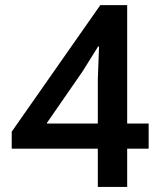

<svg xmlns="http://www.w3.org/2000/svg" viewBox="-20 -740 647 760"><path d="M367.2 -151.4H26.4V-218.8L377 -719.7H483.4V-251H568.4V-151.4H483.4V0H367.2ZM367.2 -251V-426.8L372.1 -555.7H368.2L306.6 -457L166 -253.9V-251Z"/></svg>

Font: Reddit Sans Vanilla SemiBold
Style: Regular
Weight: 600
Designer: Stephen Hutchings
Foundry: Reddit
Version: Version 1.013